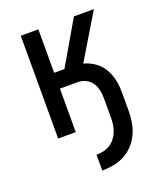

<svg xmlns="http://www.w3.org/2000/svg" viewBox="-136 -609 772 913"><g transform="rotate(-20 250.0 -152.5)"><path d="M223 215V135Q241 135 259 131Q277 127 292 117.5Q307 108 318.5 93.5Q330 79 336.5 62Q343 45 345.5 27.5Q348 10 348 -8V-104Q348 -124 344 -145Q340 -166 328.5 -183.5Q317 -201 298 -210.5Q279 -220 258 -220H167V0H78V-520H167V-300H219L347 -520H448L312 -294Q332 -289 350.5 -279Q369 -269 384 -255Q399 -241 409.5 -223Q420 -205 426.5 -185Q433 -165 435.5 -144.5Q438 -124 438 -104V-8Q438 21 433 50Q428 79 415.5 106Q403 133 383 154.5Q363 176 337 190Q311 204 281.5 209.5Q252 215 223 215Z"/></g></svg>

Font: Iosevka Fixed Medium
Style: Regular
Weight: 500
Monospace: yes
Designer: Belleve Invis
Foundry: Belleve Invis
Version: Version 32.3.0